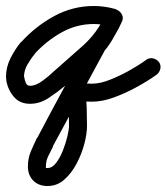

<svg xmlns="http://www.w3.org/2000/svg" viewBox="-43 -301 555 640"><path d="M341 -271Q353 -267 359 -256.5Q365 -246 362 -234Q358 -222 347.5 -216Q337 -210 325 -213Q297 -221 270 -221Q212 -221 161.5 -192.5Q111 -164 72 -121Q72 -121 73 -121Q73 -121 73 -121Q60 -106 48.5 -86Q37 -66 37 -45Q37 -44 38 -43Q39 -35 43 -25Q47 -15 57 -15Q76 -15 98.5 -31.5Q121 -48 134 -61Q183 -104 232 -147.5Q281 -191 309 -252Q315 -266 326.5 -268Q338 -270 348 -265Q359 -260 364 -249Q369 -238 362 -226Q350 -202 336.5 -177.5Q323 -153 306 -132Q306 -132 308 -135Q309 -138 309 -138Q265 -57 221 24.5Q177 106 133 187Q133 187 134 187Q134 187 134 187Q126 203 118 219Q110 235 110 254Q110 259 110 259Q110 259 114 259Q115 259 116 259Q131 259 144 242Q157 225 166.5 201Q176 177 181.5 154Q187 131 187 119Q187 93 186.5 64Q186 35 179 10Q175 -4 188 -17Q200 -30 214 -27Q239 -22 263 -22Q291 -22 324.5 -35.5Q358 -49 390 -67Q422 -85 445 -102Q455 -109 467 -106.5Q479 -104 487 -94Q494 -84 491.5 -72Q489 -60 479 -52Q451 -32 414 -11.5Q377 9 337.5 23.5Q298 38 263 38Q233 38 202 31Q195 30 199 21.5Q203 13 211 5Q219 -4 227 -8Q235 -12 237 -6Q245 24 246 56.5Q247 89 247 119Q247 145 238 179Q229 213 212 245Q195 277 171 298Q147 319 116 319Q113 319 110 319Q82 317 66 299Q50 281 50 254Q50 227 59.5 204.5Q69 182 80 159Q80 159 80 159Q81 159 81 159Q124 77 168 -4Q212 -85 257 -166Q257 -167 258 -169Q260 -171 260 -172Q276 -189 287 -211Q298 -233 310 -254Q316 -267 328 -269.5Q340 -272 349 -267Q359 -262 364 -251.5Q369 -241 363 -228Q343 -182 312.5 -146Q282 -110 246 -79Q210 -48 174 -15Q150 5 120 25Q90 45 57 45Q23 45 3 21.5Q-17 -2 -22 -33Q-23 -39 -23 -45Q-23 -77 -8 -107Q7 -137 27 -161Q27 -161 27 -161Q28 -161 28 -161Q75 -213 137 -247Q199 -281 270 -281Q306 -281 341 -271Q341 -271 341 -271Q341 -271 341 -271Z"/></svg>

Font: FRB American Cursive Guidelines
Style: Bold Italic
Weight: 700
Italic angle: -25°
Version: Version 2.0;Modular Font Editor K font №1